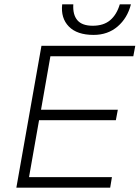

<svg xmlns="http://www.w3.org/2000/svg" viewBox="-20 -860 640 880"><path d="M580 -840Q564 -777 519 -738.5Q474 -700 409 -700Q333 -700 295.5 -738.5Q258 -777 265 -840H316Q313 -793 334.5 -767.5Q356 -742 405 -742Q455 -742 485 -767.5Q515 -793 529 -840ZM600 -650 591 -602H211L168 -357H520L511 -309H159L113 -48H493L485 0H55L170 -650Z"/></svg>

Font: Overused Grotesk Light
Style: Italic
Weight: 300
Italic angle: -10°
Version: Version 0.003